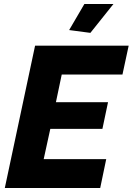

<svg xmlns="http://www.w3.org/2000/svg" viewBox="-20 -938 662 958"><path d="M155 -710H622L591 -566H288L259 -428H519L491 -295H231L198 -144H510L480 0H4ZM431 -774 325 -788 401 -918H546Z"/></svg>

Font: Raleway ExtraBold
Style: Italic
Weight: 800
Italic angle: -12°
Designer: Matt McInerney, Pablo Impallari, Rodrigo Fuenzalida
Foundry: Matt McInerney, Pablo Impallari, Rodrigo Fuenzalida
Version: Version 4.026